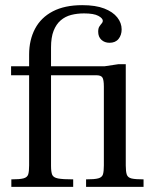

<svg xmlns="http://www.w3.org/2000/svg" viewBox="-20 -725 592 745"><path d="M24 0V-29Q57 -29 71.5 -33Q86 -37 89.5 -48.5Q93 -60 93 -83V-433H23V-468H93V-513Q93 -570 116 -613.5Q139 -657 185 -681Q231 -705 299 -705Q351 -705 384.5 -692Q418 -679 435 -657.5Q452 -636 452 -611Q452 -589 440 -574Q428 -559 405 -559Q386 -559 373.5 -570.5Q361 -582 361 -602Q361 -615 365.5 -622Q370 -629 374.5 -634Q379 -639 379 -644Q379 -654 361.5 -663.5Q344 -673 306 -673Q279 -673 256 -667Q233 -661 215.5 -646Q198 -631 188 -605.5Q178 -580 178 -541V-468H410L416 -433H178V-82Q178 -58 182.5 -47Q187 -36 205.5 -32.5Q224 -29 264 -29V0ZM314 0V-29Q347 -29 361.5 -33Q376 -37 379.5 -48.5Q383 -60 383 -83V-389Q383 -415 377.5 -424Q372 -433 354 -433H320V-458L440 -476H468V-83Q468 -59 472 -47.5Q476 -36 490.5 -32.5Q505 -29 537 -29V0Z"/></svg>

Font: Frank Ruhl Libre
Style: Regular
Weight: 400
Designer: Yanek Iontef
Foundry: Fontef
Version: Version 6.004